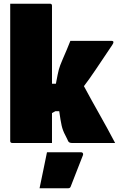

<svg xmlns="http://www.w3.org/2000/svg" viewBox="-20 -770 640 1034"><path d="M260 0H46Q35 0 35 -11V-750H249Q260 -750 260 -739V-319H281Q287 -351 290.5 -368Q294 -385 297 -396Q300 -407 304.5 -419Q309 -431 318 -452Q330 -479 339.5 -502Q349 -525 359 -550H579Q591 -550 591 -543Q591 -537 584 -527Q531 -448 495 -394.5Q459 -341 432 -306Q474 -228 516.5 -153Q559 -78 600 0H367Q352 0 347 -10Q345 -15 341 -23Q337 -31 332 -41Q318 -67 312 -93.5Q306 -120 299 -171H278Q271 -167 260 -161ZM233 50H417Q423 50 426 54.5Q429 59 427 65Q409 112 394.5 148Q380 184 361 234Q360 238 356.5 241Q353 244 346 244H193Q204 190 213 147.5Q222 105 233 50Z"/></svg>

Font: Recursive Mn Lnr St XBk
Style: Regular
Weight: 1000
Monospace: yes
Version: Version 1.079;hotconv 1.0.112;makeotfexe 2.5.65598; ttfautoh